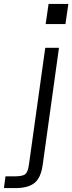

<svg xmlns="http://www.w3.org/2000/svg" viewBox="-125 -740 369 980"><path d="M108 -617 123 -720H224L209 -617ZM-105 220 -97 160H-49Q-10 160 4 149Q18 138 23 98L106 -496H176L93 101Q84 167 51.5 193.5Q19 220 -46 220Z"/></svg>

Font: Host Grotesk Light
Style: Italic
Weight: 300
Italic angle: -8°
Designer: Doğukan Karapınar based on Poppins by Indian Type Foundry, Jonny Pinhorn
Foundry: Element Type
Version: Version 1.001; ttfautohint (v1.8.4.7-5d5b)